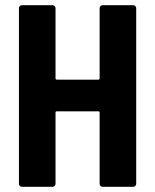

<svg xmlns="http://www.w3.org/2000/svg" viewBox="-20 -720 599 740"><path d="M364 -688V-418C364 -415 362 -413 359 -413H199C196 -413 194 -415 194 -418V-688C194 -695 189 -700 182 -700H65C58 -700 53 -695 53 -688V-12C53 -5 58 0 65 0H182C189 0 194 -5 194 -12V-286C194 -289 196 -291 199 -291H359C362 -291 364 -289 364 -286V-12C364 -5 369 0 376 0H493C500 0 505 -5 505 -12V-688C505 -695 500 -700 493 -700H376C369 -700 364 -695 364 -688Z"/></svg>

Font: Barlow Semi Condensed
Style: Bold
Weight: 700
Width: 4
Designer: Jeremy Tribby
Foundry: Tribby Type
Version: Version 1.422;hotconv 1.0.109;makeotfexe 2.5.65596